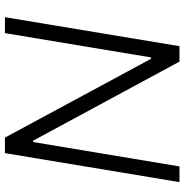

<svg xmlns="http://www.w3.org/2000/svg" viewBox="-4 -764 767 800"><g transform="rotate(90 380.0 -363.5)"><path d="M738.3 -727.3 617.5 0H552.9L224.4 -609H218.8L117.5 0H51.1L171.9 -727.3H236.2L565.7 -117.5H571.4L672.9 -727.3Z"/></g></svg>

Font: Inter UI Light
Style: Italic
Weight: 300
Italic angle: 9.39999°
Designer: Rasmus Andersson
Foundry: rsms
Version: 3.2;8d6f07862